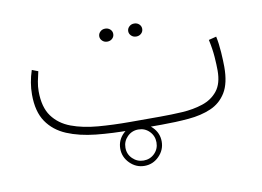

<svg xmlns="http://www.w3.org/2000/svg" viewBox="-62 -480 970 711"><g transform="rotate(-10 422.5 -124.0)"><path d="M516.1 0H402.8Q332 0 270.5 -6.3Q209 -12.7 162.4 -32.2Q115.7 -51.8 89.4 -90.3Q63 -128.9 63 -192.9Q63 -237.8 78.1 -283.2L101.1 -274.4Q96.7 -256.3 93 -237.5Q89.4 -218.8 89.4 -201.2Q89.4 -141.1 114.5 -106.7Q139.6 -72.3 183.3 -55.9Q227.1 -39.6 283.7 -34.9Q340.3 -30.3 402.8 -30.3H516.6Q557.6 -30.3 599.6 -32.7Q641.6 -35.2 677 -46.9Q712.4 -58.6 733.9 -85.7Q755.4 -112.8 755.4 -161.6Q755.4 -183.1 753.2 -213.1Q751 -243.2 743.2 -278.8L772 -286.1Q777.8 -259.3 780 -225.6Q782.2 -191.9 782.2 -170.4Q782.2 -109.4 761 -74.7Q739.7 -40 702.9 -24.2Q666 -8.3 617.9 -4.2Q569.8 0 516.1 0ZM454.6 -362.3Q454.6 -372.1 462.2 -379.4Q469.7 -386.7 481 -386.7Q492.2 -386.7 499.8 -379.6Q507.3 -372.6 507.3 -362.3Q507.3 -352.1 499.8 -345Q492.2 -337.9 481 -337.9Q469.7 -337.9 462.2 -345.2Q454.6 -352.5 454.6 -362.3ZM345.7 -362.3Q345.7 -372.1 353.3 -379.4Q360.8 -386.7 372.1 -386.7Q383.3 -386.7 390.9 -379.6Q398.4 -372.6 398.4 -362.3Q398.4 -352.1 390.9 -345Q383.3 -337.9 372.1 -337.9Q360.8 -337.9 353.3 -345.2Q345.7 -352.5 345.7 -362.3ZM350.1 61Q350.1 29.3 373.3 6.3Q396.5 -16.6 428.2 -16.6Q460 -16.6 482.9 6.3Q505.9 29.3 505.9 61Q505.9 92.8 482.9 116Q460 139.2 428.2 139.2Q396.5 139.2 373.3 116Q350.1 92.8 350.1 61ZM369.6 61Q369.6 85.4 387 102.3Q404.3 119.1 428.2 119.1Q452.6 119.1 469.5 102.3Q486.3 85.4 486.3 61Q486.3 36.6 469.5 19.5Q452.6 2.4 428.2 2.4Q403.8 2.4 386.7 19.5Q369.6 36.6 369.6 61Z"/></g></svg>

Font: Vazirmatn RD FD Thin
Style: Regular
Weight: 100
Designer: Saber Rastikerdar
Foundry: Saber Rastikerdar
Version: Version 33.003